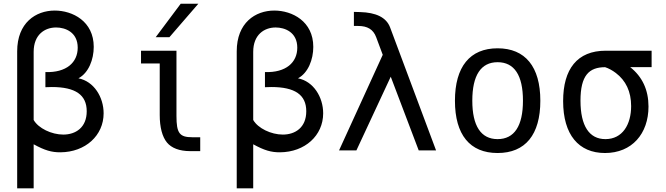

<svg xmlns="http://www.w3.org/2000/svg" viewBox="-20 -825 3652 1053"><path d="M74.2 208H164.6V-33.7C225.1 -0.5 263.2 10.7 311.5 10.3C448.2 9.3 548.3 -81.5 548.3 -203.6C548.3 -292.5 495.1 -378.9 410.2 -395.5C466.3 -425.3 494.1 -499 494.1 -567.9C494.1 -708.5 377.9 -767.1 280.3 -767.1C175.8 -767.1 74.2 -699.7 74.2 -543.5ZM164.6 -167V-540.5C164.6 -635.3 225.6 -674.3 287.6 -674.3C338.4 -674.3 406.2 -648.4 406.2 -563.5C406.2 -482.4 344.2 -425.8 229 -429.7V-346.7C240.2 -347.2 250.5 -347.7 264.2 -347.7C394 -347.7 455.6 -304.7 455.6 -214.8C455.6 -125.5 395 -86.9 327.1 -86.9C262.7 -86.9 190.4 -121.6 164.6 -167Z M834 -621.1H909.2L1067.9 -804.7H971.2ZM1023.9 3.9H1078.1V-72.3H1034.7C964.4 -72.3 947.8 -94.7 947.8 -189V-546.9H753.4V-477.1H856V-194.3C856 -127.9 869.6 -74.7 896 -43C920.4 -13.7 962.9 3.9 1023.9 3.9Z M1278.3 208H1368.7V-33.7C1429.2 -0.5 1467.3 10.7 1515.6 10.3C1652.3 9.3 1752.4 -81.5 1752.4 -203.6C1752.4 -292.5 1699.2 -378.9 1614.3 -395.5C1670.4 -425.3 1698.2 -499 1698.2 -567.9C1698.2 -708.5 1582 -767.1 1484.4 -767.1C1379.9 -767.1 1278.3 -699.7 1278.3 -543.5ZM1368.7 -167V-540.5C1368.7 -635.3 1429.7 -674.3 1491.7 -674.3C1542.5 -674.3 1610.4 -648.4 1610.4 -563.5C1610.4 -482.4 1548.3 -425.8 1433.1 -429.7V-346.7C1444.3 -347.2 1454.6 -347.7 1468.3 -347.7C1598.1 -347.7 1659.7 -304.7 1659.7 -214.8C1659.7 -125.5 1599.1 -86.9 1531.2 -86.9C1466.8 -86.9 1394.5 -121.6 1368.7 -167Z M1839.4 0H1934.6L2123 -404.3L2276.4 0H2371.6L2119.6 -674.3C2098.6 -730.5 2041 -756.3 1955.1 -758.8L1920.9 -759.8V-682.6H1944.8C1994.1 -682.6 2026.9 -664.6 2043 -621.1L2079.1 -524.4Z M2709 14.2C2861.3 14.2 2943.4 -86.4 2943.4 -272.5C2943.4 -459 2860.8 -560.1 2709 -560.1C2557.1 -560.1 2475.1 -459 2475.1 -272.5C2475.1 -85.9 2557.1 14.2 2709 14.2ZM2709 -62C2617.7 -62 2570.3 -134.3 2570.3 -272.9C2570.3 -412.1 2617.7 -483.9 2709 -483.9C2800.8 -483.9 2848.1 -412.1 2848.1 -272.9C2848.1 -134.3 2800.8 -62 2709 -62Z M3297.9 14.2C3445.8 14.2 3536.6 -91.8 3536.6 -240.7C3536.6 -331.5 3502.9 -404.3 3436 -457H3553.7V-546.9H3302.2C3145.5 -546.9 3068.4 -446.3 3068.4 -270.5C3068.4 -85.9 3153.8 14.2 3297.9 14.2ZM3300.3 -62C3211.9 -62 3163.6 -133.8 3163.6 -273.4C3163.6 -411.6 3210.9 -456.5 3298.8 -456.5C3318.4 -450.2 3339.4 -438.5 3357.4 -424.8C3412.1 -383.3 3441.4 -322.8 3441.4 -243.2C3441.4 -142.1 3394 -62 3300.3 -62Z"/></svg>

Font: Hack
Style: Regular
Weight: 400
Monospace: yes
Designer: Christopher Simpkins
Foundry: Christopher Simpkins
Version: Version 2.010